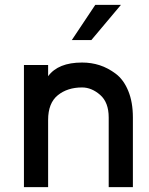

<svg xmlns="http://www.w3.org/2000/svg" viewBox="-20 -766 610 786"><path d="M354 -602H274L370 -746H475ZM316 -510Q354 -510 388 -499Q422 -488 454 -464Q486 -440 505 -394Q524 -348 524 -285V0H425V-285Q425 -347 390 -377.5Q355 -408 316 -408Q256 -408 216.5 -376Q177 -344 177 -275V0H78V-500H177V-454Q218 -510 316 -510Z"/></svg>

Font: Simpel Medium
Style: Regular
Weight: 500
Designer: Janko Jovanovic
Version: Version 1.048;PS 001.048;hotconv 1.0.88;makeotf.lib2.5.64775